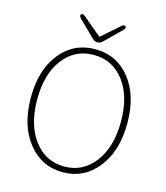

<svg xmlns="http://www.w3.org/2000/svg" viewBox="-133 -1020 980 1134"><g transform="rotate(15 357.0 -453.0)"><path d="M357 13Q227 13 144.5 -91Q62 -195 62 -365Q62 -535 144 -637Q226 -739 357 -739Q488 -739 570 -637Q652 -535 652 -365Q652 -195 569.5 -91Q487 13 357 13ZM171.5 -116Q242 -22 357 -22Q472 -22 542.5 -116Q613 -210 613 -365Q613 -520 542.5 -612Q472 -704 357 -704Q242 -704 171.5 -612Q101 -520 101 -365Q101 -210 171.5 -116ZM357 -781Q340 -781 327 -794L229 -890Q213 -906 221 -916Q230 -925 248 -910L356 -819Q360 -815 364 -819L467 -909Q485 -925 493 -916Q502 -907 485 -890L387 -794Q374 -781 357 -781Z"/></g></svg>

Font: Resource Han Rounded JP ExtraLight
Style: Regular
Weight: 250
Designer: Cyano Hao (round all glyphs); Ryoko NISHIZUKA 西塚涼子 (kana, bopomofo & ideographs); Paul D. Hunt (Latin, Greek & Cyrillic)
Foundry: Cyano Hao
Version: 0.990